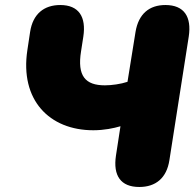

<svg xmlns="http://www.w3.org/2000/svg" viewBox="-20 -735 775 765"><path d="M535 10C600 10 644 -25 655 -97L732 -589C744 -668 714 -715 639 -715C575 -715 532 -680 520 -608L488 -409C461 -400 425 -395 398 -395C320 -395 287 -432 303 -531L312 -589C324 -668 294 -715 220 -715C156 -715 111 -680 100 -608L89 -535C59 -337 176 -216 352 -216C395 -216 433 -224 460 -232L442 -115C430 -35 461 10 535 10Z"/></svg>

Font: SN Pro Black
Style: Italic
Weight: 900
Italic angle: -9°
Designer: Tobias Whetton
Foundry: Supernotes
Version: Version 1.001;Glyphs 3.2 (3249)